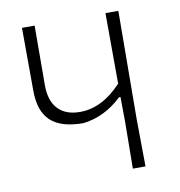

<svg xmlns="http://www.w3.org/2000/svg" viewBox="-74 -708 729 777"><g transform="rotate(-10 290.5 -319.5)"><path d="M463 -639 460 -197 462 0H410L412 -194L411 -294H405Q333 -226 245 -216Q154 -216 111 -256Q68 -296 68 -381L67 -639H119L118 -394Q118 -330 149.5 -296.5Q181 -263 240 -263Q331 -263 411 -349L410 -639Z"/></g></svg>

Font: Alegreya Sans Light
Style: Regular
Weight: 300
Designer: Juan Pablo del Peral
Foundry: Huerta Tipografica
Version: Version 2.007